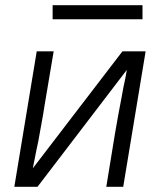

<svg xmlns="http://www.w3.org/2000/svg" viewBox="-20 -717 640 737"><path d="M35 0 121 -520H186L151 -312Q146 -278 139.5 -244Q133 -210 127 -175L119 -137Q116 -120 112.5 -104Q109 -88 106 -71L450 -520H539L453 0H388L422 -208Q428 -242 434 -276Q440 -310 447 -345L454 -383Q458 -400 461 -416Q464 -432 467 -449L124 0ZM527 -643H182V-697H527Z"/></svg>

Font: Iosevka Light Extended Oblique
Style: Regular
Weight: 300
Width: 7
Italic angle: -9°
Monospace: yes
Designer: Belleve Invis
Foundry: Belleve Invis
Version: Version 32.5.0; ttfautohint (v1.8.4)